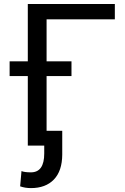

<svg xmlns="http://www.w3.org/2000/svg" viewBox="-20 -731 629 964"><path d="M556.6 -633.8H213.9V0H119.6V-710.9H556.6ZM338.9 -349.1H28.3V-422.9H338.9ZM292.5 -74.2V45.4Q292 127.4 250.5 170.4Q209 213.4 135.3 213.4Q106.4 213.4 81.1 204.6L87.9 127.9Q102.5 134.3 135.3 134.3Q202.1 134.3 202.1 39.6V-74.2Z"/></svg>

Font: MAUL
Style: Regular
Weight: 400
Designer: MAUL
Version: Version 1.0; 2020; ttfautohint (v1.8.3)